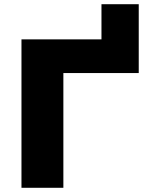

<svg xmlns="http://www.w3.org/2000/svg" viewBox="-20 -892 699 912"><path d="M82 0V-705H462V-872H639V-545H281V0Z"/></svg>

Font: Nunito Sans 10pt SemiExpanded Black
Style: Regular
Weight: 900
Width: 6
Designer: Vernon Adams
Foundry: Vernon Adams
Version: Version 3.101;gftools[0.9.27]